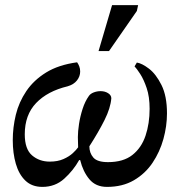

<svg xmlns="http://www.w3.org/2000/svg" viewBox="-20 -721 708 752"><path d="M399 11Q355 11 330 -19Q305 -49 294 -94H290Q267 -53 231.5 -21Q196 11 146 11Q105 11 79.5 -13.5Q54 -38 42 -79.5Q30 -121 30 -172Q30 -222 42 -271.5Q54 -321 83 -364Q112 -407 160.5 -437Q209 -467 282 -477Q287 -470 290.5 -461Q294 -452 294 -441Q294 -422 281.5 -406Q269 -390 245 -383Q166 -364 121.5 -317.5Q77 -271 77 -195Q77 -137 105.5 -112.5Q134 -88 175 -88Q206 -88 228.5 -98Q251 -108 265 -121Q279 -134 286 -144Q285 -163 285 -184Q285 -206 289.5 -235.5Q294 -265 303.5 -294.5Q313 -324 328 -345Q334 -354 347 -359Q360 -364 374 -364Q391 -364 403.5 -356Q416 -348 416 -336Q413 -298 389.5 -251Q366 -204 330 -148Q330 -122 345.5 -104Q361 -86 403 -86Q463 -86 498.5 -114Q534 -142 550 -189.5Q566 -237 566 -295Q566 -342 554.5 -376Q543 -410 529 -431.5Q515 -453 507 -461L516 -476Q536 -473 563.5 -452Q591 -431 612.5 -388Q634 -345 634 -277Q634 -227 620 -176.5Q606 -126 577.5 -83.5Q549 -41 504.5 -15Q460 11 399 11ZM407 -521H366L419 -701H521L516 -678Z"/></svg>

Font: STIX Two Text Medium
Style: Italic
Weight: 500
Italic angle: -12°
Designer: Ross Mills, John Hudson & Paul Hanslow, Tiro Typeworks Ltd; with prior portions MicroPress Inc. and Coen Hoffman, Elsevi
Foundry: Tiro Typeworks Ltd
Version: Version 2.13 b171